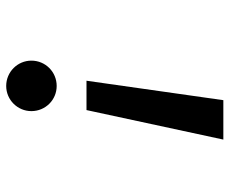

<svg xmlns="http://www.w3.org/2000/svg" viewBox="-81 -657 748 626"><g transform="rotate(90 293.0 -344.0)"><path d="M243.2 -252H338.9L435.1 -698.2H306.6ZM260.3 9.8C305.7 9.8 342.3 -27.3 342.3 -72.3C342.3 -118.2 305.7 -154.8 260.3 -154.8C214.4 -154.8 177.7 -118.2 177.7 -72.3C177.7 -27.3 214.4 9.8 260.3 9.8Z"/></g></svg>

Font: Cascadia Mono SemiBold
Style: Italic
Weight: 600
Italic angle: -10°
Monospace: yes
Designer: Aaron Bell
Foundry: Saja Typeworks
Version: Version 2404.023